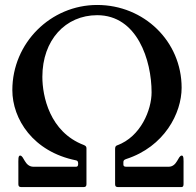

<svg xmlns="http://www.w3.org/2000/svg" viewBox="-20 -761 799 781"><path d="M448.2 -155.9V-11.4C448.5 -3.2 451.3 -0.4 459.5 0H718C724.1 -0.4 726.2 -3.2 726.6 -11.4V-87.7C726.6 -111.2 728 -128.2 719.5 -128.2C703.5 -128.2 701.7 -83.5 666.2 -82.7H493.3C485.1 -83.1 482.2 -85.2 481.9 -91.3V-102.3C482.2 -108.3 485.1 -111.2 492.9 -114C648.4 -164.1 718.8 -300.4 718.8 -404.1C718.8 -593 565.7 -740.8 375.4 -740.8C186.1 -740.8 30.2 -586.3 30.2 -394.5C30.2 -277.3 114 -143.8 289.4 -108.7C295.5 -107.2 297.6 -104 297.9 -95.9V-94.1C297.6 -85.9 295.5 -83.1 289.4 -82.7H115.8C79.5 -83.5 77.8 -128.2 61.8 -128.2C53.3 -128.2 54.7 -111.2 54.7 -87.7V-11.4C55 -3.2 57.9 -0.4 66.1 0H320.3C328.5 -0.4 331.3 -3.2 331.7 -11.4V-158.7C331.3 -164.8 328.5 -168 320.7 -171.2C181.8 -224.4 152.3 -370 152.3 -448.5C152.3 -597.7 246.1 -699.2 375.4 -699.2C538.4 -699.2 596.6 -515.6 596.6 -385.3C596.6 -314.6 552.9 -204.9 456.3 -169.7C450.6 -167.6 448.5 -164.1 448.2 -155.9Z"/></svg>

Font: Margiela Serif Medium
Style: Regular
Weight: 500
Designer: Andreas Faust, Stefan Endress
Version: Version 1.002;FEAKit 1.0